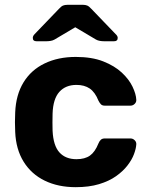

<svg xmlns="http://www.w3.org/2000/svg" viewBox="-20 -766 620 796"><path d="M294 10Q221 10 165.5 -17Q110 -44 78 -95.5Q46 -147 43 -219Q42 -235 42 -259.5Q42 -284 43 -300Q46 -373 77.5 -424.5Q109 -476 165 -503Q221 -530 294 -530Q361 -530 408 -511.5Q455 -493 485 -465Q515 -437 529.5 -406.5Q544 -376 545 -353Q546 -343 538.5 -335.5Q531 -328 521 -328H414Q404 -328 398.5 -333.5Q393 -339 388 -349Q374 -384 352 -399Q330 -414 297 -414Q252 -414 226 -385Q200 -356 198 -295Q197 -256 198 -224Q201 -162 226.5 -134Q252 -106 297 -106Q332 -106 353 -121Q374 -136 388 -171Q392 -181 398 -186.5Q404 -192 414 -192H521Q531 -192 538.5 -184.5Q546 -177 545 -167Q544 -150 535.5 -127Q527 -104 508.5 -80Q490 -56 461 -35.5Q432 -15 390.5 -2.5Q349 10 294 10ZM131 -595Q116 -595 116 -609Q116 -617 124 -625L224 -729Q234 -740 241.5 -743Q249 -746 259 -746H325Q334 -746 341.5 -743Q349 -740 359 -729L459 -625Q468 -617 468 -609Q468 -595 453 -595H411Q403 -595 394 -596.5Q385 -598 378 -602L292 -653L206 -602Q199 -598 190 -596.5Q181 -595 173 -595Z"/></svg>

Font: Rubik SemiBold
Style: Regular
Weight: 600
Designer: Hubert and Fischer
Foundry: Hubert and Fischer
Version: Version 2.300;gftools[0.9.30]